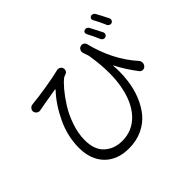

<svg xmlns="http://www.w3.org/2000/svg" viewBox="-188 -1064 1376 1376"><g transform="rotate(-45 500.0 -376.0)"><path d="M860.4 -660.2Q864.3 -650.4 860.4 -640.6Q856.4 -630.9 846.7 -627Q835.9 -623 826.2 -627.4Q816.4 -631.8 811.5 -641.6Q789.1 -695.3 765.6 -738.3Q761.7 -747.1 764.6 -755.9Q767.6 -764.6 777.3 -767.6Q787.1 -771.5 796.9 -767.6Q806.6 -763.7 811.5 -754.9Q841.8 -697.3 860.4 -660.2ZM652.3 -662.1Q648.4 -675.8 655.3 -689Q662.1 -702.1 675.8 -706.1Q689.5 -710.9 702.1 -703.6Q714.8 -696.3 717.8 -682.6Q769.5 -476.6 894.5 -336.9Q905.3 -325.2 905.3 -309.1Q905.3 -293 894.5 -281.2Q883.8 -269.5 868.7 -270.5Q853.5 -271.5 844.7 -283.2Q784.2 -362.3 743.2 -442.4Q743.2 -443.4 741.7 -443.4Q740.2 -443.4 740.2 -441.4Q743.2 -411.1 743.2 -381.8Q743.2 -336.9 737.3 -293Q728.5 -220.7 702.6 -156.7Q676.8 -92.8 637.2 -45.4Q597.7 2 537.1 29.8Q476.6 57.6 403.3 57.6Q285.2 57.6 217.8 -11.7Q150.4 -81.1 150.4 -200.2Q150.4 -316.4 203.1 -427.2Q255.9 -538.1 327.1 -612.3Q328.1 -614.3 327.1 -615.7Q326.2 -617.2 325.2 -617.2Q307.6 -614.3 271 -607.9Q234.4 -601.6 206.5 -597.2Q178.7 -592.8 162.1 -588.9Q155.3 -587.9 145.5 -585.9Q129.9 -583 117.7 -591.8Q105.5 -600.6 102.5 -616.2Q102.5 -618.2 102.5 -621.1Q102.5 -632.8 111.3 -642.6Q121.1 -654.3 136.7 -655.3Q143.6 -656.2 150.4 -657.2Q205.1 -662.1 291.5 -676.3Q377.9 -690.4 432.6 -704.1Q446.3 -708 459 -701.2Q471.7 -694.3 475.6 -681.2Q479.5 -668 473.1 -655.8Q466.8 -643.6 453.1 -639.6Q440.4 -635.7 433.6 -631.8Q408.2 -613.3 373.5 -572.3Q338.9 -531.2 303.2 -475.1Q267.6 -418.9 243.2 -347.2Q218.8 -275.4 218.8 -210Q218.8 -111.3 272 -63Q325.2 -14.6 406.2 -14.6Q509.8 -14.6 580.1 -89.8Q650.4 -165 673.8 -297.9Q684.6 -356.4 684.6 -425.8Q684.6 -511.7 668 -613.3Q667 -620.1 664.1 -627Q658.2 -643.6 652.3 -662.1ZM869.1 -776.4Q866.2 -781.2 866.2 -787.1Q866.2 -790 867.2 -793.9Q870.1 -802.7 878.9 -805.7Q883.8 -808.6 889.6 -808.6Q893.6 -808.6 898.4 -806.6Q908.2 -803.7 913.1 -794.9Q935.5 -754.9 962.9 -699.2Q964.8 -694.3 964.8 -689.5Q964.8 -684.6 962.9 -680.7Q959 -670.9 949.2 -667Q944.3 -665 940.4 -665Q934.6 -665 929.7 -668Q918.9 -671.9 915 -681.6Q891.6 -736.3 869.1 -776.4Z"/></g></svg>

Font: Gen Jyuu Gothic Normal
Style: Regular
Weight: 300
Designer: [Source Han Sans]
Ryoko NISHIZUKA  (kana & ideographs); Paul D. Hunt (Latin, Greek & Cyrillic); Wenlong ZHANG  (bopomofo
Version: Version 1.002.20150607